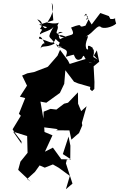

<svg xmlns="http://www.w3.org/2000/svg" viewBox="-20 -1251 850 1372"><path d="M678 -825 645 -845C589 -828 532 -812 478 -794L466 -818L409 -895L391 -853L322 -774L223 -736L175 -727L138 -711L173 -639L122 -560L160 -550L115 -438L129 -424L70 -327L85 -304L133 -241L134 -224L74 -310L174 -279L177 -159L126 -96L110 -37L200 48L174 28L230 -23L263 -69L300 -53L358 -76L400 -52L479 6L451 101L498 61L451 -84L459 -115L482 -109L483 -210L470 -275L429 -150L488 -112L418 -113L358 -196L301 -167L355 -284L298 -308L296 -341L394 -328L381 -320L476 -319L490 -253L545 -301L568 -355L565 -373L599 -492L560 -457L538 -510L537 -591L466 -517L438 -510L383 -468L341 -473L292 -453L290 -404L269 -525L311 -517L408 -587L439 -652L447 -749L509 -667L538 -655L625 -630L623 -613L638 -600L654 -615L655 -665L649 -777L689 -810L672 -891L651 -855ZM605 -1125C596 -1122 606 -1186 577 -1127C597 -1167 622 -1115 597 -1118C591 -1090 640 -1162 591 -1068C520 -1043 597 -1097 488 -1054C524 -982 488 -1017 409 -971C385 -1010 418 -1002 450 -989C400 -970 369 -1034 429 -1021C345 -988 409 -1046 390 -1067C407 -1116 422 -1068 320 -1089C309 -1089 383 -1161 350 -1231L361 -1106L259 -1074L316 -1057C296 -1038 297 -1055 246 -1113C298 -1096 276 -1055 265 -1044C298 -1042 264 -1025 265 -1005C295 -1028 352 -1030 369 -1071C305 -960 340 -1002 370 -939C301 -903 274 -936 267 -893C279 -963 315 -937 297 -937C312 -920 264 -1024 258 -976C337 -958 359 -922 377 -973C423 -925 406 -969 394 -910C448 -936 397 -883 381 -937C441 -884 474 -911 450 -845C551 -874 492 -854 508 -858C513 -855 520 -803 564 -833C591 -885 567 -816 639 -800C577 -806 636 -859 658 -812C656 -817 639 -821 651 -872C649 -937 648 -866 642 -910C580 -953 629 -881 598 -901C576 -951 633 -1007 594 -990C650 -1019 675 -1077 700 -1059C715 -1042 780 -1055 810 -1082C788 -1148 827 -1111 769 -1115L758 -1136L697 -1158L635 -1076Z"/></svg>

Font: Hussar Lance
Style: ExBdObl
Weight: 700
Foundry: Cannot Into Space Fonts, PlusOne Fonts
Version: Version 2.270